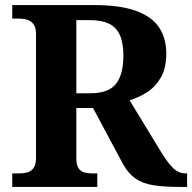

<svg xmlns="http://www.w3.org/2000/svg" viewBox="-20 -734 755 754"><path d="M28.1 0V-53H55.6Q72.4 -53 87.1 -56.9Q101.9 -60.9 111.6 -73.9Q121.4 -87 121.4 -113.1V-599.9Q121.4 -627 111.1 -639.8Q100.7 -652.6 85.7 -656.8Q70.7 -661 55.6 -661H28.1V-714H350.5Q452 -714 514.2 -691.3Q576.4 -668.7 604.7 -626.2Q633 -583.7 633 -523.3Q633 -468 612.5 -431.2Q591.9 -394.4 559.3 -373Q526.7 -351.6 488.9 -340.2L612.6 -137.1Q639.2 -93.6 660.6 -73.3Q681.9 -53 709.5 -53H714.8V0H681.6Q622 0 580.8 -6.8Q539.6 -13.6 511.7 -33.1Q483.7 -52.6 463 -90L345.4 -309.8H279.8V-113.1Q279.8 -87 288.1 -73.9Q296.4 -60.9 310.9 -56.9Q325.3 -53 342.7 -53H362.1V0ZM335.3 -367.8Q406.5 -367.8 435.5 -404.8Q464.5 -441.7 464.5 -515.1Q464.5 -565.6 450.7 -596.4Q436.9 -627.1 407.8 -641.1Q378.7 -655 333.3 -655H279.8V-367.8Z"/></svg>

Font: Noto Serif Telugu
Style: Regular
Weight: 400
Designer: Jelle Bosma - Monotype Design Team
Foundry: Monotype Imaging Inc.
Version: Version 2.003